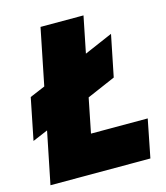

<svg xmlns="http://www.w3.org/2000/svg" viewBox="-131 -781 747 863"><g transform="rotate(-15 242.5 -349.5)"><path d="M46 -242 -25 -212 14 -406 85 -436 138 -699H338L304 -530L436 -587L397 -394L265 -337L233 -177H497L462 0H-3Z"/></g></svg>

Font: Readiness ExtraBold
Style: Italic
Weight: 800
Italic angle: -12°
Designer: Katatrad Team
Foundry: CadsonDemak
Version: Version 1.00;January 16, 2020;FontCreator 12.0.0.2550 64-bit